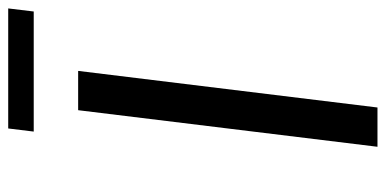

<svg xmlns="http://www.w3.org/2000/svg" viewBox="-250 -666 917 456"><g transform="rotate(-90 208.0 -438.5)"><path d="M123 -816.4 130.4 -877H415.5L408.2 -816.4ZM86.9 0 173.8 -710.9H267.1L180.2 0Z"/></g></svg>

Font: Ride
Style: Italic
Weight: 400
Version: Version 3.000